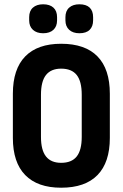

<svg xmlns="http://www.w3.org/2000/svg" viewBox="-20 -867 572 895"><path d="M265 8Q155 8 97.5 -51Q40 -110 40 -224V-430Q40 -545 97.5 -604Q155 -663 265 -663Q377 -663 434.5 -604Q492 -545 492 -430V-224Q492 -110 434.5 -51Q377 8 265 8ZM265 -108Q314 -108 337.5 -137.5Q361 -167 361 -229V-425Q361 -488 337.5 -517.5Q314 -547 265 -547Q218 -547 194.5 -517.5Q171 -488 171 -425V-229Q171 -167 194.5 -137.5Q218 -108 265 -108ZM181 -712Q151 -712 133.5 -728Q116 -744 116 -772V-787Q116 -816 133.5 -831.5Q151 -847 181 -847Q212 -847 229 -831.5Q246 -816 246 -787V-772Q246 -744 229 -728Q212 -712 181 -712ZM350 -712Q320 -712 302.5 -728Q285 -744 285 -772V-787Q285 -816 302.5 -831.5Q320 -847 350 -847Q382 -847 398 -831.5Q414 -816 414 -787V-772Q414 -744 398 -728Q382 -712 350 -712Z"/></svg>

Font: Sofia Sans Condensed ExtraBold
Style: Regular
Weight: 800
Designer: Botio Nikoltchev, Ani Petrova
Foundry: lettersoup
Version: Version 4.101